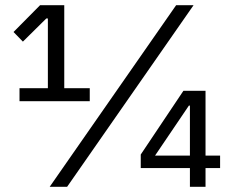

<svg xmlns="http://www.w3.org/2000/svg" viewBox="-20 -718 887 738"><path d="M55 -329V-379H164V-647H158L68 -558L32 -595L134 -698H227V-379H325V-329ZM171 0 657 -698H724L238 0ZM710 0V-72H521V-124L685 -369H770V-120H826V-72H770V0ZM710 -312H706L576 -120H710Z"/></svg>

Font: IBM Plex Sans Devanagari
Style: Regular
Weight: 400
Designer: Mike Abbink, Paul van der Laan, Pieter van Rosmalen, Erin McLaughlin
Foundry: Bold Monday
Version: Version 1.1